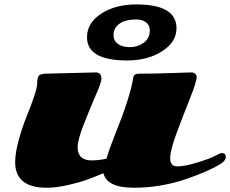

<svg xmlns="http://www.w3.org/2000/svg" viewBox="-20 -839 1053 878"><path d="M197.8 -502.4 418.5 -507.8Q431.2 -507.8 437.5 -500.2Q443.8 -492.7 443.8 -477.8Q443.8 -462.9 416.7 -400.6Q389.6 -338.4 362.3 -268.3Q335 -198.2 335 -166Q335 -105.5 399.4 -105.5Q430.2 -105.5 466.8 -113.3Q478.5 -154.8 505.9 -223.1Q575.2 -394.5 589.4 -483.9Q591.8 -502 615.2 -502Q686 -502 764.2 -504.9Q842.3 -507.8 854.2 -507.8Q866.2 -507.8 872.8 -501.2Q879.4 -494.6 879.4 -488.8Q879.4 -465.3 849.1 -389.6Q818.8 -314 788.6 -233.2Q758.3 -152.3 758.3 -115.2Q758.3 -78.1 791.3 -78.1Q824.2 -78.1 882.6 -95.9Q940.9 -113.8 964.1 -126.5Q987.3 -139.2 994.1 -139.2Q1012.7 -139.2 1012.7 -121.6Q1012.7 -104 986.6 -88.1Q960.4 -72.3 923.6 -55.9Q886.7 -39.6 835 -21.5Q715.8 19.5 592.3 19.5Q468.8 19.5 453.1 -46.9Q405.8 -27.3 375.5 -16.4Q345.2 -5.4 291.5 7.1Q237.8 19.5 192.9 19.5Q49.3 19.5 49.3 -97.7Q49.3 -138.2 64.9 -196Q80.6 -253.9 99.6 -300.8Q149.9 -425.3 149.9 -455.3Q149.9 -485.4 158.7 -493.9Q167.5 -502.4 197.8 -502.4ZM665 -700.7Q665 -723.6 647.9 -736.8Q630.9 -750 603.5 -750Q576.2 -750 554 -743.9Q531.7 -737.8 515.4 -721.2Q499 -704.6 499 -678.7Q499 -652.8 519 -638.2Q539.1 -623.5 574.2 -623.5Q609.4 -623.5 637.2 -643.6Q665 -663.6 665 -700.7ZM604 -818.8Q787.1 -818.8 787.1 -709.5Q787.1 -647 721.4 -604.7Q655.8 -562.5 562 -562.5Q377.9 -562.5 377.9 -668.5Q377.9 -733.9 442.6 -776.4Q507.3 -818.8 604 -818.8Z"/></svg>

Font: Sonsie One
Style: Regular
Weight: 400
Designer: Riccardo De Franceschi
Foundry: Sorkin Type Co
Version: Version 1.003